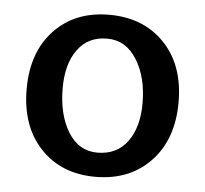

<svg xmlns="http://www.w3.org/2000/svg" viewBox="-42 -529 624 584"><g transform="rotate(5 270.0 -237.5)"><path d="M393.1 -225.1Q393.1 -305.2 359.6 -358.6Q326.2 -412.1 269 -412.1Q210.9 -412.1 179 -368.2Q147 -324.2 147 -251Q147 -169.9 179.4 -116.9Q211.9 -64 269 -64Q328.1 -64 360.6 -107.9Q393.1 -151.9 393.1 -225.1ZM269 9.8Q165 9.8 101.6 -57.6Q38.1 -125 38.1 -238.3Q38.1 -351.1 101.6 -418Q165 -484.9 269 -484.9Q374 -484.9 438 -418Q502 -351.1 502 -238.3Q502 -125 438 -57.6Q374 9.8 269 9.8Z"/></g></svg>

Font: Sukar
Style: Bold
Weight: 700
Designer: Dario Muhafara - Ghiath Alsory
Foundry: Dario Muhafara - Ghiath Alsory
Version: Version 1.00 March 27, 2016, initial release